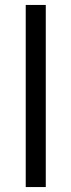

<svg xmlns="http://www.w3.org/2000/svg" viewBox="-20 -756 288 776"><path d="M84 0V-736H165V0Z"/></svg>

Font: Mulish
Style: Regular
Weight: 400
Designer: Vernon Adams
Foundry: Vernon Adams
Version: Version 3.603; ttfautohint (v1.8.3)